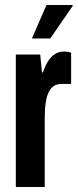

<svg xmlns="http://www.w3.org/2000/svg" viewBox="-20 -744 309 764"><path d="M43 0V-527H140L147 -456H151Q160 -483 172 -501.5Q184 -520 199.5 -529.5Q215 -539 234 -539Q241 -539 248.5 -538Q256 -537 263 -534V-410H224Q207 -410 194.5 -402Q182 -394 174 -378Q166 -362 162 -336.5Q158 -311 158 -276V0ZM107 -591 165 -724H269V-720L180 -591Z"/></svg>

Font: Archivo ExtraCondensed
Style: Bold
Weight: 700
Width: 2
Designer: Hector Gatti
Foundry: Omnibus-Type
Version: Version 2.001